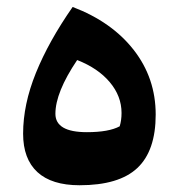

<svg xmlns="http://www.w3.org/2000/svg" viewBox="-20 -532 519 560"><path d="M211.9 8.3Q130.9 8.3 89.1 -30Q47.4 -68.4 47.4 -142.1Q47.4 -227.1 84.7 -319.3Q122.1 -411.6 191.9 -511.7Q306.2 -468.3 370.1 -386.2Q434.1 -304.2 434.1 -197.8Q434.1 -92.3 380.6 -42Q327.1 8.3 211.9 8.3ZM205.1 -356.9Q141.6 -262.7 141.6 -200.2Q141.6 -146.5 233.4 -146.5Q297.4 -146.5 329.1 -163.6Q334.5 -181.2 334.5 -202.6Q334.5 -251.5 300.3 -292.2Q266.1 -333 205.1 -356.9Z"/></svg>

Font: Pinar DS1 Bold
Style: Regular
Weight: 700
Designer: Amin Abedi
Version: Version 3.000